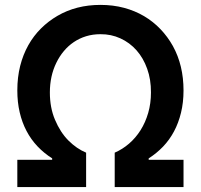

<svg xmlns="http://www.w3.org/2000/svg" viewBox="-20 -757 813 777"><path d="M722.7 0H444.2V-139.2Q475.5 -152.7 502.3 -175.8Q529.1 -198.9 548.8 -230.1Q568.5 -261.4 579.7 -299.9Q590.9 -338.4 590.9 -382.8Q591.3 -435 575.6 -478.7Q560 -522.4 532.5 -553.4Q505 -584.5 467.3 -601.7Q429.7 -619 386.4 -618.6Q355.5 -618.6 328.3 -610.3Q301.1 -601.9 278.6 -586.6Q256 -571.4 238.3 -550.1Q220.5 -528.8 208.1 -503.2Q181.8 -449.6 181.8 -382.8Q181.8 -321.4 202.4 -272.7Q224.1 -221.2 257.1 -188.2Q290.1 -155.2 328.5 -139.2V0H50.1V-110.4H191.1V-116.1Q158 -137.1 131.7 -164.8Q105.5 -192.5 87.4 -226.9Q69.2 -261.4 59.7 -302.4Q50.1 -343.4 50.1 -391Q50.1 -444.2 61.6 -490.1Q73.2 -535.9 94.5 -573.9Q115.8 -611.9 145.8 -641.7Q175.8 -671.5 212.4 -692.8Q288.4 -737.2 386.4 -737.2Q437.5 -737.2 481.9 -725.3Q526.3 -713.4 563.2 -691.6Q600.1 -669.7 629.4 -639Q658.7 -608.3 679.7 -570.7Q722.7 -492.5 722.7 -391Q722.7 -342.3 712.5 -300.8Q702.4 -259.2 684.1 -225Q665.8 -190.7 639.7 -163.5Q613.6 -136.4 581.7 -116.1V-110.4H722.7Z"/></svg>

Font: Linik Sans SemiBold
Style: Regular
Weight: 600
Designer: Fonts by Rasmus Andersson / Changes by Cristiano Sobral with parts from Marc Monis
Foundry: rsms
Version: Version 3.020; ttfautohint (v1.6)